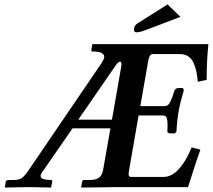

<svg xmlns="http://www.w3.org/2000/svg" viewBox="-20 -845 960 866"><path d="M333 -305.2H484.9L526.9 -544.9Q527.8 -548.8 527.8 -556.2Q527.8 -566.9 522 -566.9Q512.7 -566.9 499 -545.9ZM495.1 -1 347.2 1 346.2 -1 350.1 -22.9Q351.6 -33.2 358.9 -33.2H384.8Q413.1 -33.2 427 -44.2Q440.9 -55.2 444.8 -77.1L478 -266.1H307.1L169.9 -67.9Q163.1 -58.1 163.1 -51.8Q163.1 -33.2 210.9 -33.2Q215.8 -33.2 215.8 -26.9L210.9 -1L209 1Q137.2 -1 100.1 -1L3.9 1L2 -1L5.9 -24.9Q6.3 -28.3 9.8 -30.8Q13.2 -33.2 17.1 -33.2H39.1Q61.5 -33.2 74 -39.3Q86.4 -45.4 104 -69.8L439 -562Q450.2 -580.6 450.2 -587.9Q450.2 -612.8 397.9 -612.8Q390.1 -612.8 392.1 -620.1L396 -645L397.9 -646H609.9H919.9Q912.1 -569.8 912.1 -484.9L872.1 -476.1Q870.1 -499.5 866.7 -517.6Q863.3 -535.6 855.2 -556.6Q847.2 -577.6 831.1 -589.4Q814.9 -601.1 792 -601.1H668Q654.3 -601.1 648.9 -571.8L612.8 -366.2H722.2Q730.5 -366.2 736.6 -370.6Q742.7 -375 748.5 -387.2Q754.4 -399.4 757.3 -407.5Q760.3 -415.5 767.1 -437Q768.1 -440.4 773.2 -444.3Q778.3 -448.2 785.2 -448.2H805.2L809.1 -438Q792.5 -382.3 786.1 -345.2Q779.3 -311.5 775.9 -252L769 -243.2H748Q741.7 -243.2 737.8 -246.3Q733.9 -249.5 734.9 -252.9Q734.9 -258.3 735.4 -267.3Q735.8 -276.4 735.8 -279.8Q735.8 -302.7 731.7 -313.5Q727.5 -324.2 714.8 -324.2H605L562 -76.2Q560.1 -61.5 560.1 -60.1Q560.1 -46.9 569.8 -46.9H716.8Q754.9 -46.9 787.8 -83.7Q820.8 -120.6 844.2 -180.2L883.8 -169.9Q869.6 -132.8 828.1 -1ZM735.8 -825.2 793.9 -769 641.1 -710.9Q610.4 -699.2 596.2 -699.2Q584 -699.2 584 -710.9V-713.9Q586.4 -730.5 599.1 -738.8Z"/></svg>

Font: Linux Libertine
Style: Bold Italic
Weight: 700
Italic angle: -11.5°
Designer: Philipp H. Poll
Foundry: Philipp H. Poll
Version: Version 4.0.5